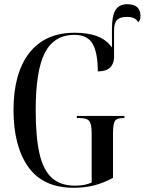

<svg xmlns="http://www.w3.org/2000/svg" viewBox="-20 -879 685 909"><path d="M329 10Q184 10 114 -88.5Q44 -187 44 -358Q44 -532 118.5 -628Q193 -724 333 -724Q399 -724 442.5 -706.5Q486 -689 510 -654V-742Q510 -806 527.5 -832.5Q545 -859 582 -859Q645 -859 645 -804Q645 -781 634 -774Q622 -799 581 -799Q548 -799 534 -784.5Q520 -770 520 -734V-609Q520 -578 501.5 -559.5Q483 -541 443 -541Q443 -629 418.5 -671.5Q394 -714 332 -714Q237 -714 193 -630Q149 -546 149 -358Q149 -230 167 -151.5Q185 -73 226 -36.5Q267 0 335 0Q383 0 414 -15V-247Q414 -291 403 -305.5Q392 -320 357 -320H344V-330H569V-320H562Q532 -320 523.5 -305.5Q515 -291 515 -244V-37Q471 -13 426.5 -1.5Q382 10 329 10Z"/></svg>

Font: Noto Serif Display ExtraCondensed Medium
Style: Regular
Weight: 500
Width: 2
Designer: Monotype Design Team
Foundry: Monotype Imaging Inc.
Version: Version 2.009